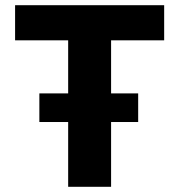

<svg xmlns="http://www.w3.org/2000/svg" viewBox="-20 -718 690 738"><path d="M242 0V-563H38V-698H611V-563H407V0ZM131.3 -249V-359H511.1V-249Z"/></svg>

Font: Azeret Mono
Style: Bold
Weight: 700
Designer: Martin Vácha
Foundry: Displaay
Version: Version 1.002